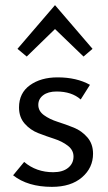

<svg xmlns="http://www.w3.org/2000/svg" viewBox="-20 -722 421 747"><path d="M84 -502 48 -532 194 -702 340 -532 305 -502 194 -609ZM182 5Q88 5 31 -40L74 -92Q121 -52 187 -52Q224 -52 245 -69Q266 -86 266 -113Q266 -138 244 -155Q222 -172 191 -182Q160 -192 129 -204Q98 -216 76 -241Q54 -266 54 -304Q54 -360 96.5 -390.5Q139 -421 204 -421Q278 -421 330 -392L294 -335Q259 -366 200 -366Q167 -366 148 -351.5Q129 -337 129 -314Q129 -290 151 -274Q173 -258 204.5 -248Q236 -238 267 -225.5Q298 -213 320 -187.5Q342 -162 342 -124Q342 -69 299 -32Q256 5 182 5Z"/></svg>

Font: EauTestText Medium
Style: Regular
Weight: 500
Designer: Christian Thalmann (Catharsis Fonts)
Version: Version 0.001;PS 000.001;hotconv 1.0.88;makeotf.lib2.5.64775